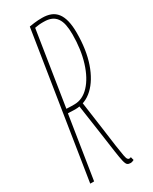

<svg xmlns="http://www.w3.org/2000/svg" viewBox="-190 -757 648 813"><g transform="rotate(-30 134.0 -350.0)"><path d="M-1 0 110 -704Q122 -706 133 -707.5Q144 -709 154 -709.5Q164 -710 173 -710Q197 -710 215 -703Q233 -696 245 -680.5Q257 -665 263 -640.5Q269 -616 269 -582Q269 -499 247.5 -436.5Q226 -374 188.5 -339Q151 -304 101 -304Q93 -304 86.5 -304.5Q80 -305 75 -305Q70 -305 66 -305L18 0ZM191 10Q181 10 175.5 5.5Q170 1 166 -15.5Q162 -32 157 -67Q152 -102 143.5 -163Q135 -224 121 -318L140 -323Q153 -234 160.5 -176Q168 -118 173 -84Q178 -50 181 -34Q184 -18 187.5 -13.5Q191 -9 195 -9Q197 -9 198.5 -9.5Q200 -10 204 -11L208 5Q206 6 201 8Q196 10 191 10ZM109 -324Q149 -324 181 -358Q213 -392 231.5 -451.5Q250 -511 250 -585Q250 -612 246 -632Q242 -652 232.5 -665.5Q223 -679 208 -685.5Q193 -692 171 -692Q166 -692 161 -692Q156 -692 150.5 -691.5Q145 -691 139 -690Q133 -689 127 -688L70 -325Q76 -325 82 -324.5Q88 -324 95 -324Q102 -324 109 -324Z"/></g></svg>

Font: Georama
Style: Italic
Weight: 400
Width: 2
Italic angle: -9°
Designer: Jean-Baptiste Levee
Foundry: Production Type
Version: Version 1.000